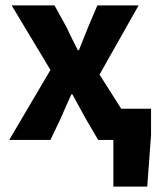

<svg xmlns="http://www.w3.org/2000/svg" viewBox="-20 -516 588 708"><path d="M398 172V0H369V-115H537V-19L523 172ZM14 0 166 -258 23 -496H181L225 -416Q235 -395 245.5 -373.5Q256 -352 267 -331H271Q279 -352 288 -373.5Q297 -395 305 -416L339 -496H491L347 -241L500 0H342L294 -82Q282 -103 270.5 -125Q259 -147 247 -168H243Q234 -147 224 -125.5Q214 -104 205 -82L166 0Z"/></svg>

Font: Source Sans 3
Style: Bold
Weight: 700
Designer: Paul D. Hunt
Foundry: Adobe
Version: Version 3.052;hotconv 1.1.0;makeotfexe 2.6.0